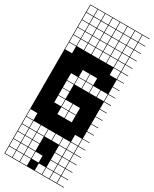

<svg xmlns="http://www.w3.org/2000/svg" viewBox="-267 -870 964 1200"><g transform="rotate(30 214.5 -269.5)"><path d="M325 -803.6V-753.6H375V-803.6ZM57.1 -700H107.1V-750H57.1ZM3.6 -700H53.6V-750H3.6ZM110.7 -700H160.7V-750H110.7ZM164.3 -700H214.3V-750H164.3ZM217.9 -700H267.9V-750H217.9ZM325 -700H375V-750H325ZM271.4 -700H321.4V-750H271.4ZM325 -646.4H375V-696.4H325ZM271.4 -646.4H321.4V-696.4H271.4ZM217.9 -646.4H267.9V-696.4H217.9ZM3.6 -646.4H53.6V-696.4H3.6ZM164.3 -646.4H214.3V-696.4H164.3ZM110.7 -646.4H160.7V-696.4H110.7ZM57.1 -646.4H107.1V-696.4H57.1ZM325 -592.9H375V-642.9H325ZM57.1 -592.9H107.1V-642.9H57.1ZM271.4 -592.9H321.4V-642.9H271.4ZM217.9 -592.9H267.9V-642.9H217.9ZM3.6 -592.9H53.6V-642.9H3.6ZM164.3 -592.9H214.3V-642.9H164.3ZM110.7 -592.9H160.7V-642.9H110.7ZM325 -539.3H375V-589.3H325ZM110.7 -539.3H160.7V-589.3H110.7ZM271.4 -539.3H321.4V-589.3H271.4ZM57.1 -539.3H107.1V-589.3H57.1ZM217.9 -539.3H267.9V-589.3H217.9ZM3.6 -539.3H53.6V-589.3H3.6ZM164.3 -539.3H214.3V-589.3H164.3ZM325 -485.7H375V-535.7H325ZM3.6 -485.7H53.6V-535.7H3.6ZM217.9 -378.6H267.9V-428.6H217.9ZM164.3 -378.6H214.3V-428.6H164.3ZM271.4 -325H321.4V-375H271.4ZM110.7 -325H160.7V-375H110.7ZM164.3 -325H214.3V-375H164.3ZM325 -325H375V-375H325ZM217.9 -325H267.9V-375H217.9ZM110.7 -271.4H160.7V-321.4H110.7ZM110.7 -217.9H160.7V-267.9H110.7ZM110.7 -164.3H160.7V-214.3H110.7ZM164.3 -164.3H214.3V-214.3H164.3ZM217.9 -164.3H267.9V-214.3H217.9ZM217.9 -110.7H267.9V-160.7H217.9ZM164.3 -110.7H214.3V-160.7H164.3ZM3.6 -3.6H53.6V-53.6H3.6ZM325 -3.6H375V-53.6H325ZM110.7 50H160.7V0H110.7ZM271.4 50H321.4V0H271.4ZM57.1 50H107.1V0H57.1ZM325 50H375V0H325ZM217.9 50H267.9V0H217.9ZM3.6 50H53.6V0H3.6ZM164.3 50H214.3V0H164.3ZM164.3 103.6H214.3V53.6H164.3ZM271.4 103.6H321.4V53.6H271.4ZM57.1 103.6H107.1V53.6H57.1ZM3.6 103.6H53.6V53.6H3.6ZM217.9 103.6H267.9V53.6H217.9ZM325 103.6H375V53.6H325ZM110.7 103.6H160.7V53.6H110.7ZM217.9 157.1H267.9V107.1H217.9ZM164.3 157.1H214.3V107.1H164.3ZM325 157.1H375V107.1H325ZM110.7 157.1H160.7V107.1H110.7ZM57.1 157.1H107.1V107.1H57.1ZM3.6 157.1H53.6V107.1H3.6ZM271.4 157.1H321.4V107.1H271.4ZM164.3 210.7H214.3V160.7H164.3ZM325 210.7H375V160.7H325ZM110.7 210.7H160.7V160.7H110.7ZM217.9 210.7H267.9V160.7H217.9ZM57.1 210.7H107.1V160.7H57.1ZM3.6 210.7H53.6V160.7H3.6ZM271.4 210.7H321.4V160.7H271.4ZM325 264.3H375V214.3H325ZM164.3 264.3H214.3V214.3H164.3ZM217.9 264.3H267.9V214.3H217.9ZM110.7 264.3H160.7V214.3H110.7ZM271.4 264.3H321.4V214.3H271.4ZM3.6 264.3H53.6V214.3H3.6ZM57.1 264.3H107.1V214.3H57.1ZM271.4 -803.6V-753.6H321.4V-803.6ZM217.9 -803.6V-753.6H267.9V-803.6ZM164.3 -803.6V-753.6H214.3V-803.6ZM110.7 -803.6V-753.6H160.7V-803.6ZM57.1 -803.6V-753.6H107.1V-803.6ZM3.6 -803.6V-753.6H53.6V-803.6ZM428.6 -803.6H378.6V-753.6H428.6V-750H378.6V-700H428.6V-696.4H378.6V-646.4H428.6V-642.9H378.6V-592.9H428.6V-589.3H378.6V-539.3H428.6V-535.7H378.6V-485.7H428.6V-482.1H378.6V-432.1H428.6V-428.6H378.6V-378.6H428.6V-375H378.6V-325H428.6V-321.4H378.6V-271.4H428.6V-267.9H378.6V-217.9H428.6V-214.3H378.6V-164.3H428.6V-160.7H378.6V-110.7H428.6V-107.1H378.6V-57.1H428.6V-53.6H378.6V-3.6H428.6V0H378.6V50H428.6V53.6H378.6V103.6H428.6V107.1H378.6V157.1H428.6V160.7H378.6V210.7H428.6V214.3H378.6V264.3H428.6V267.9H0V-807.1H428.6ZM160.7 53.6H214.3V107.1H160.7ZM214.3 53.6H267.9V107.1H214.3ZM214.3 107.1H267.9V160.7H214.3ZM160.7 107.1H214.3V160.7H160.7ZM214.3 160.7H267.9V214.3H214.3ZM160.7 214.3H214.3V267.9H160.7Z"/></g></svg>

Font: Jersey 10 Charted
Style: Regular
Weight: 400
Designer: Sarah Cadigan-Fried
Version: Version 1.000; ttfautohint (v1.8.4.7-5d5b)